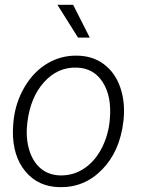

<svg xmlns="http://www.w3.org/2000/svg" viewBox="-20 -770 588 800"><path d="M32.7 0ZM36.6 -269Q45.4 -345.7 83.5 -409.4Q121.6 -473.1 178.5 -506.3Q235.4 -539.6 301.8 -538.1Q367.2 -537.1 413.3 -502.2Q459.5 -467.3 480.7 -407Q502 -346.7 495.1 -273.4L494.1 -264.2Q479.5 -139.2 405.5 -63.5Q331.5 12.2 228 9.8Q139.2 8.3 85.9 -55.7Q32.7 -119.6 33.7 -224.6L35.2 -252.4ZM93.3 -252.4Q86.9 -194.3 101.8 -145.3Q116.7 -96.2 149.4 -68.4Q182.1 -40.5 231 -39.1Q283.7 -38.1 327.4 -65.9Q371.1 -93.8 399.4 -144.5Q427.7 -195.3 436 -256.8L437.5 -272.9Q446.3 -367.2 408.4 -427Q370.6 -486.8 298.8 -488.3Q220.7 -490.7 163.8 -428Q106.9 -365.2 94.2 -261.2ZM354 -613.3H305.2L219.2 -750H284.7Z"/></svg>

Font: Roboto Light
Style: Italic
Weight: 300
Italic angle: -12°
Designer: Google
Version: Version 2.134; 2016; ttfautohint (v1.6)